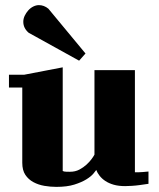

<svg xmlns="http://www.w3.org/2000/svg" viewBox="-20 -723 620 750"><path d="M15 -431H74L225 -460V-55Q227 -54 231 -53Q235 -52 253 -52Q274 -52 290 -60.5Q306 -69 318 -80Q330 -91 338 -102Q346 -113 349 -119V-449H507V-50H520Q529 -50 538 -51L560 -53V-5Q542 -2 525 0Q511 2 495 3Q479 4 469 4Q443 4 424 -1.5Q405 -7 391.5 -16Q378 -25 369 -36.5Q360 -48 356 -59Q354 -56 345 -45Q336 -34 317.5 -22.5Q299 -11 270.5 -2Q242 7 200 7Q177 7 153.5 3Q130 -1 110.5 -11.5Q91 -22 79 -40Q67 -58 67 -87V-381H15ZM314 -514 289 -486 92 -595Q71 -613 71 -638Q71 -650 76.5 -661.5Q82 -673 90.5 -682.5Q99 -692 110 -697.5Q121 -703 132 -703Q152 -703 169 -689Z"/></svg>

Font: Bigshot One
Style: Regular
Weight: 400
Designer: Gesine Todt
Foundry: Gesine Todt
Version: Version 1.000